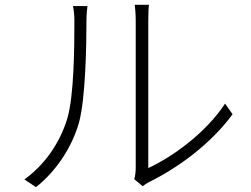

<svg xmlns="http://www.w3.org/2000/svg" viewBox="-20 -762 1040 795"><path d="M536 -20 571 9C577 4 587 -3 601 -10C718 -68 854 -167 943 -289L912 -333C831 -210 693 -112 594 -66C594 -79 594 -623 594 -675C594 -709 595 -731 597 -742H538C539 -731 542 -709 542 -675C542 -623 542 -108 542 -67C542 -51 540 -34 536 -20ZM81 -19 129 13C212 -53 277 -150 307 -254C334 -353 338 -570 338 -676C338 -699 340 -721 342 -737H282C286 -718 288 -699 288 -676C288 -569 287 -364 258 -269C226 -166 163 -78 81 -19Z"/></svg>

Font: Noto Sans TC Light
Style: Regular
Weight: 300
Designer: Ryoko NISHIZUKA 西塚涼子 (kana, bopomofo & ideographs); Paul D. Hunt (Latin, Greek & Cyrillic); Sandoll Communications 산돌커뮤니
Foundry: Adobe
Version: Version 2.004;hotconv 1.0.118;makeotfexe 2.5.65603